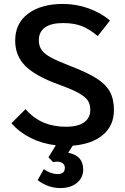

<svg xmlns="http://www.w3.org/2000/svg" viewBox="-20 -730 636 974"><path d="M349 9 326 45Q402 59 402 130Q402 171 370.5 197.5Q339 224 286 224Q224 224 171 184L202 128Q238 153 272 153Q309 153 309 121Q309 107 298.5 98.5Q288 90 269 90Q263 90 249 92L226 68L263 7Q194 -1 136 -30Q78 -59 38 -105L109 -176Q153 -128 203 -107.5Q253 -87 316 -87Q375 -87 406.5 -109.5Q438 -132 438 -172Q438 -201 425.5 -220Q413 -239 379 -258Q345 -277 276 -302Q160 -344 108.5 -395.5Q57 -447 57 -524Q57 -612 123 -661Q189 -710 299 -710Q367 -710 429.5 -687.5Q492 -665 538 -626L476 -547Q433 -583 394 -598Q355 -613 299 -613Q240 -613 208.5 -591Q177 -569 177 -525Q177 -496 192 -475.5Q207 -455 241 -437Q275 -419 340 -394Q423 -362 469.5 -332.5Q516 -303 537 -265.5Q558 -228 558 -172Q558 -93 502.5 -46Q447 1 349 9Z"/></svg>

Font: Niramit SemiBold
Style: Regular
Weight: 600
Designer: Katatrad Aksorn Co.,Ltd.
Foundry: Cadson Demak Co.,Ltd.
Version: Version 1.001; ttfautohint (v1.6)